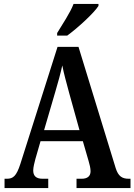

<svg xmlns="http://www.w3.org/2000/svg" viewBox="-20 -951 680 971"><path d="M269 -784V-771H320C375 -811 456 -886 478 -921V-931H352C335 -886 296 -829 269 -784ZM3 0H224V-47H195C161 -47 148 -63 148 -89C148 -106 155 -131 159 -147L185 -237H399L428 -137C433 -121 438 -100 438 -85C438 -59 421 -47 393 -47H367V0H640V-47H631C597 -47 578 -60 565 -101L377 -714H271L83 -122C63 -60 46 -47 15 -47H3ZM203 -293 260 -488C274 -535 286 -579 295 -620C303 -578 316 -533 330 -480L382 -293Z"/></svg>

Font: Noto Serif Sinhala Condensed SemiBold
Style: Regular
Weight: 600
Width: 3
Designer: Jelle Bosma - Monotype Design Team
Foundry: Monotype Imaging Inc.
Version: Version 2.007